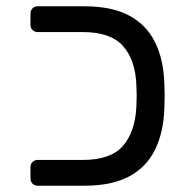

<svg xmlns="http://www.w3.org/2000/svg" viewBox="-20 -591 598 611"><path d="M100 0Q90 0 83.5 -6.5Q77 -13 77 -23V-59Q77 -69 83.5 -75.5Q90 -82 100 -82H243Q332 -82 371 -126.5Q410 -171 414 -251Q415 -273 415 -286Q415 -299 414 -320Q411 -400 371.5 -444.5Q332 -489 243 -489H100Q90 -489 83.5 -495.5Q77 -502 77 -512V-548Q77 -558 83.5 -564.5Q90 -571 100 -571H248Q336 -571 391 -541.5Q446 -512 473.5 -456.5Q501 -401 503 -323Q504 -303 504 -286Q504 -269 503 -248Q501 -171 473.5 -115Q446 -59 391 -29.5Q336 0 248 0Z"/></svg>

Font: RubikRegular
Style: Regular
Weight: 400
Designer: Hubert and Fischer
Foundry: Hubert and Fischer
Version: Version 2.300;gftools[0.9.30]